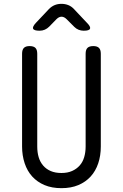

<svg xmlns="http://www.w3.org/2000/svg" viewBox="-20 -970 640 1000"><path d="M95 -690Q95 -711 104.5 -720.5Q114 -730 134 -730Q155 -730 164.5 -720.5Q174 -711 174 -690V-207Q174 -176 181.5 -151Q189 -126 205 -107.5Q221 -89 244.5 -79Q268 -69 300 -69Q332 -69 355.5 -79.5Q379 -90 395 -108Q411 -126 418.5 -151.5Q426 -177 426 -207V-690Q426 -711 435.5 -720.5Q445 -730 466 -730Q486 -730 495.5 -720.5Q505 -711 505 -690V-207Q505 -159 491.5 -119Q478 -79 452 -50.5Q426 -22 388 -6Q350 10 300 10Q250 10 212 -6Q174 -22 148 -50.5Q122 -79 108.5 -119.5Q95 -160 95 -207ZM186 -810Q157 -810 152.5 -820.5Q148 -831 168 -852L235 -923Q249 -937 265 -943.5Q281 -950 300 -950Q319 -950 335.5 -943.5Q352 -937 365 -923L433 -851Q453 -831 449 -820.5Q445 -810 416 -810Q402 -810 389.5 -815Q377 -820 367 -830L327 -870Q314 -883 300.5 -883Q287 -883 274 -870L236 -831Q226 -821 213.5 -815.5Q201 -810 186 -810Z"/></svg>

Font: Maple Mono Light
Style: Regular
Weight: 300
Monospace: yes
Designer: subframe7536
Version: Version 7.000